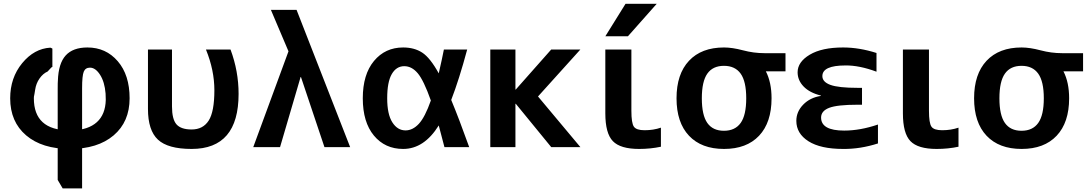

<svg xmlns="http://www.w3.org/2000/svg" viewBox="-20 -783 5804 1022"><path d="M160.2 -259.8Q160.2 -90.8 347.7 -88.9H365.2Q450.2 -91.8 495.6 -132.8Q541 -173.8 543 -251Q543 -274.4 542 -285.2Q537.1 -346.7 512.7 -384.8Q488.3 -422.9 459 -422.9Q434.6 -422.9 425.8 -401.4Q417 -379.9 417 -313.5V-303.7V219.7H313.5L287.1 174.8V-306.6Q287.1 -348.6 288.1 -353.5Q291 -445.3 329.6 -487.8Q368.2 -530.3 445.3 -530.3Q543.9 -530.3 606.9 -457Q669.9 -383.8 669.9 -259.8Q669.9 -134.8 585 -62.5Q500 9.8 352.1 9.8Q204.1 9.8 119.1 -62.5Q34.2 -134.8 34.2 -259.8Q34.2 -369.1 98.1 -446.8Q162.1 -524.4 248 -529.3Q250 -529.3 253.9 -526.9Q257.8 -524.4 258.8 -524.4V-426.8Q253.9 -425.8 245.1 -415Q236.3 -404.3 233.4 -402.3Q209 -391.6 190.4 -365.2Q171.9 -338.9 167 -304.7Q165 -292 163.6 -283.7Q162.1 -275.4 161.6 -273.4Q161.1 -271.5 160.6 -268.6Q160.2 -265.6 160.2 -259.8Z M1250 -283.2Q1250 9.8 1000 9.8Q874 9.8 820.8 -39.6Q767.6 -88.9 767.6 -203.1V-519.5H895.5V-216.8Q895.5 -148.4 919.4 -121.1Q943.4 -93.8 1000 -93.8Q1060.5 -93.8 1090.8 -141.1Q1121.1 -188.5 1121.1 -302.7Q1121.1 -409.2 1076.2 -519.5H1207Q1250 -404.3 1250 -283.2Z M1580.1 -373 1470.7 0H1328.1L1515.6 -509.8L1421.9 -730.5H1558.6L1843.8 0H1707L1582 -373Z M2381.8 -251Q2422.9 -152.3 2477.5 0H2345.7Q2322.3 -87.9 2315.4 -115.2Q2237.3 9.8 2126 9.8Q2029.3 9.8 1970.2 -61.5Q1911.1 -132.8 1911.1 -259.8Q1911.1 -386.7 1970.7 -458.5Q2030.3 -530.3 2126 -530.3Q2185.5 -530.3 2227.5 -502.9Q2269.5 -475.6 2315.4 -392.6Q2334 -473.6 2342.8 -519.5H2466.8Q2423.8 -359.4 2381.8 -251ZM2273.4 -248Q2235.4 -355.5 2203.6 -393.1Q2171.9 -430.7 2131.8 -430.7Q2089.8 -430.7 2065.4 -388.7Q2041 -346.7 2041 -259.8Q2041 -174.8 2068.4 -131.8Q2095.7 -88.9 2138.7 -88.9Q2176.8 -88.9 2209.5 -124Q2242.2 -159.2 2273.4 -248Z M2725.6 -230.5H2723.6V0H2589.8V-519.5H2723.6V-306.6H2725.6L2914.1 -519.5H3069.3L2843.8 -269.5L3069.3 0H2914.1Z M3340.8 -193.4Q3340.8 -127.9 3354 -108.9Q3367.2 -89.8 3411.1 -89.8Q3458 -89.8 3498 -103.5V-2Q3442.4 9.8 3381.8 9.8Q3282.2 9.8 3242.2 -31.7Q3202.1 -73.2 3202.1 -179.7V-519.5H3340.8ZM3309.6 -762.7H3475.6L3322.3 -589.8H3202.1Z M3834 -530.3Q3877.9 -530.3 3935.1 -515.1Q3992.2 -500 4048.8 -500H4161.1V-403.3H4056.6Q4086.9 -344.7 4086.9 -259.8Q4086.9 -130.9 4020.5 -60.5Q3954.1 9.8 3834 9.8Q3713.9 9.8 3647.5 -60.5Q3581.1 -130.9 3581.1 -259.8Q3581.1 -388.7 3647.5 -459.5Q3713.9 -530.3 3834 -530.3ZM3745.1 -128.4Q3774.4 -86.9 3833.5 -86.9Q3892.6 -86.9 3922.4 -128.4Q3952.1 -169.9 3952.1 -259.8Q3952.1 -349.6 3922.4 -391.1Q3892.6 -432.6 3833.5 -432.6Q3774.4 -432.6 3745.1 -391.1Q3715.8 -349.6 3715.8 -259.8Q3715.8 -169.9 3745.1 -128.4Z M4473.6 -87.9Q4558.6 -87.9 4653.3 -120.1V-19.5Q4559.6 10.7 4467.8 9.8Q4347.7 9.8 4283.2 -31.2Q4218.8 -72.3 4218.8 -139.6Q4218.8 -188.5 4255.4 -226.1Q4292 -263.7 4349.6 -272.5V-274.4Q4290 -289.1 4257.8 -322.3Q4225.6 -355.5 4225.6 -398.4Q4225.6 -453.1 4290 -491.7Q4354.5 -530.3 4467.8 -530.3Q4553.7 -530.3 4645.5 -501V-401.4Q4553.7 -435.5 4480.5 -434.6Q4357.4 -434.6 4357.4 -377.9Q4357.4 -346.7 4400.4 -331.1Q4443.4 -315.4 4545.9 -315.4H4568.4V-225.6H4545.9Q4436.5 -225.6 4393.6 -209Q4350.6 -192.4 4350.6 -157.2Q4350.6 -87.9 4473.6 -87.9Z M4924.8 -519.5V-193.4Q4924.8 -127.9 4938 -108.9Q4951.2 -89.8 4995.1 -89.8Q5042 -89.8 5082 -103.5V-2Q5026.4 9.8 4965.8 9.8Q4866.2 9.8 4826.2 -31.7Q4786.1 -73.2 4786.1 -179.7V-519.5Z M5418 -530.3Q5461.9 -530.3 5519 -515.1Q5576.2 -500 5632.8 -500H5745.1V-403.3H5640.6Q5670.9 -344.7 5670.9 -259.8Q5670.9 -130.9 5604.5 -60.5Q5538.1 9.8 5418 9.8Q5297.9 9.8 5231.4 -60.5Q5165 -130.9 5165 -259.8Q5165 -388.7 5231.4 -459.5Q5297.9 -530.3 5418 -530.3ZM5329.1 -128.4Q5358.4 -86.9 5417.5 -86.9Q5476.6 -86.9 5506.3 -128.4Q5536.1 -169.9 5536.1 -259.8Q5536.1 -349.6 5506.3 -391.1Q5476.6 -432.6 5417.5 -432.6Q5358.4 -432.6 5329.1 -391.1Q5299.8 -349.6 5299.8 -259.8Q5299.8 -169.9 5329.1 -128.4Z"/></svg>

Font: Mgen+ 1c bold
Style: Bold
Weight: 700
Designer: [Source Han Sans]
Ryoko NISHIZUKA  (kana & ideographs); Paul D. Hunt (Latin, Greek & Cyrillic); Wenlong ZHANG  (bopomofo
Version: Version 1.059.20150602